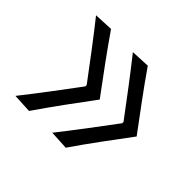

<svg xmlns="http://www.w3.org/2000/svg" viewBox="-124 -704 880 880"><g transform="rotate(45 316.5 -264.0)"><path d="M147.5 2 54.7 -2.9Q105.5 -67.4 154.1 -131.6Q202.6 -195.8 250.5 -260.3V-269Q202.6 -333 154.1 -397.2Q105.5 -461.4 54.7 -525.4L147.5 -529.8Q193.4 -463.4 241.7 -397.2Q290 -331.1 339.8 -264.2Q290 -197.8 241.7 -131.3Q193.4 -64.9 147.5 2ZM385.7 2 293.5 -2.9Q344.2 -67.4 392.8 -131.6Q441.4 -195.8 489.3 -260.3V-269Q441.4 -333 392.8 -397.2Q344.2 -461.4 293.5 -525.4L385.7 -529.8Q431.6 -463.4 480.5 -397.2Q529.3 -331.1 579.1 -264.2Q529.3 -197.8 480.5 -131.3Q431.6 -64.9 385.7 2Z"/></g></svg>

Font: Pinar-DS2-FD Regular
Style: Regular
Weight: 400
Designer: Amin Abedi
Version: Version 2.000